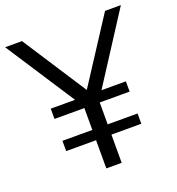

<svg xmlns="http://www.w3.org/2000/svg" viewBox="-138 -848 881 957"><g transform="rotate(-20 303.0 -370.0)"><path d="M263 0V-363L281 -301.5L-4.5 -740H85L319 -379.5H291.5L525.5 -740H609.5L326.5 -301.5L344.5 -362V0ZM104.5 -149.5V-204H503V-149.5ZM104.5 -320V-374.5H503V-320Z"/></g></svg>

Font: Encode Sans SC
Style: Regular
Weight: 400
Version: Version 3.002